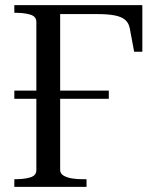

<svg xmlns="http://www.w3.org/2000/svg" viewBox="-20 -730 614 750"><path d="M36 -376H405V-344H36ZM215 -675V-66Q215 -52 228.5 -44Q242 -36 261.5 -33Q281 -30 300 -30H318V0H36V-30H42Q74 -30 98 -37Q122 -44 122 -66V-644Q122 -666 98 -673Q74 -680 42 -680H36V-710H536V-528H504L487 -619Q483 -640 469.5 -652Q456 -664 429.5 -669.5Q403 -675 360 -675Z"/></svg>

Font: Roboto Serif 144pt
Style: Regular
Weight: 400
Version: Version 1.008